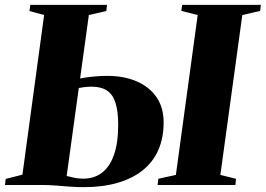

<svg xmlns="http://www.w3.org/2000/svg" viewBox="-34 -763 1096 792"><path d="M311.5 9Q282.5 9 252.8 6.8Q223 4.5 194.2 2.2Q165.5 0 139.5 0H-13.5L-10.5 -25L58.5 -42.5L148 -701L87.5 -717.5L91 -743H407.5L404.5 -717.5L332.5 -701L241 -37Q258 -32.5 275.2 -29.2Q292.5 -26 309 -26Q354 -26 386.2 -50.2Q418.5 -74.5 436 -124Q453.5 -173.5 453.5 -249Q453.5 -305 442.2 -339.5Q431 -374 406.8 -389.8Q382.5 -405.5 343.5 -405.5Q327.5 -405.5 311 -403.2Q294.5 -401 281.5 -398.5L283 -435.5Q294.5 -439.5 314.2 -442.5Q334 -445.5 358.5 -447.8Q383 -450 408 -450Q478 -450 530.2 -427.2Q582.5 -404.5 611.8 -361.8Q641 -319 641 -258.5Q641 -193.5 618.8 -143.5Q596.5 -93.5 553.8 -59.8Q511 -26 450 -8.5Q389 9 311.5 9ZM616 0 619 -25.5 691.5 -41.5 781.5 -701 714 -718 717.5 -743H1042L1039 -718L965.5 -701L875 -41.5L939.5 -25.5L937 0Z"/></svg>

Font: Merriweather 120pt Black
Style: Italic
Weight: 900
Italic angle: -7.8°
Version: Version 2.101